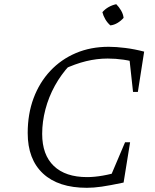

<svg xmlns="http://www.w3.org/2000/svg" viewBox="-20 -887 738 915"><path d="M394 8Q258 8 185 -60Q112 -128 112 -253Q112 -344 140 -419Q168 -494 219.5 -549Q271 -604 341.5 -634Q412 -664 498 -664Q533 -664 577 -658.5Q621 -653 667 -641L646 -584Q607 -597 569 -602.5Q531 -608 493 -608Q442 -608 390.5 -595.5Q339 -583 281 -556L312 -576Q271 -532 241.5 -478.5Q212 -425 196.5 -366Q181 -307 181 -249Q181 -149 236.5 -96Q292 -43 395 -43Q429 -43 469.5 -50Q510 -57 559 -72L569 -17Q503 -3 464.5 2.5Q426 8 394 8ZM494 -16 576 -209H600L569 -17ZM614 -449 593 -641H667L637 -449ZM534 -867Q547 -854 557 -837Q567 -820 569 -802Q557 -788 540.5 -778Q524 -768 506 -766Q492 -778 482 -795Q472 -812 468 -829Q481 -844 498 -853.5Q515 -863 534 -867Z"/></svg>

Font: Piazzolla 8pt ExtraLight
Style: Italic
Weight: 250
Italic angle: -11.3°
Designer: Juan Pablo del Peral
Foundry: Huerta Tipografica
Version: Version 2.001